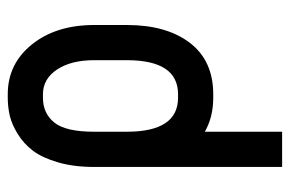

<svg xmlns="http://www.w3.org/2000/svg" viewBox="-145 -407 740 490"><g transform="rotate(-90 225.0 -162.0)"><path d="M229.5 12.2H220.7Q170.9 12.2 133.8 -9.3V188H43.9V-291.5Q43.9 -343.8 55.7 -384Q67.4 -424.3 85.4 -448Q103.5 -471.7 128.2 -486.8Q152.8 -502 175 -507.1Q197.3 -512.2 220.7 -512.2H229.5Q307.1 -512.2 356.7 -450.4Q406.2 -388.7 406.2 -291.5V-208.5Q406.2 -106.9 360.6 -47.4Q314.9 12.2 229.5 12.2ZM316.4 -208.5V-291.5Q316.4 -350.6 292.5 -386.5Q268.6 -422.4 229.5 -422.4H220.7Q180.7 -422.4 157.2 -393.3Q133.8 -364.3 133.8 -291.5V-208.5Q133.8 -77.6 220.7 -77.6H229.5Q316.4 -77.6 316.4 -208.5Z"/></g></svg>

Font: Anka/Coder Narrow
Style: Bold
Weight: 700
Width: 3
Monospace: yes
Version: Version 001.100